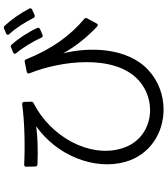

<svg xmlns="http://www.w3.org/2000/svg" viewBox="47 -924 906 1040"><g transform="rotate(-90 500.0 -404.0)"><path d="M968 -683C975 -686 977 -692 973 -699C950 -744 914 -796 881 -831C877 -837 872 -838 865 -835L839 -824C831 -820 829 -814 835 -807C870 -769 901 -719 923 -675C926 -669 932 -667 939 -670ZM862 -640C869 -643 872 -649 868 -656C848 -701 813 -755 779 -793C775 -799 769 -800 763 -797L736 -786C728 -782 726 -776 732 -769C764 -731 796 -677 816 -633C819 -626 825 -624 832 -627ZM641 -54C765 -169 766 -378 731 -515C767 -450 816 -388 876 -331C883 -325 889 -326 893 -334L920 -384C924 -391 923 -396 917 -401C827 -477 754 -576 699 -715C696 -722 691 -725 684 -723L631 -712C623 -710 620 -705 623 -697C689 -535 731 -237 584 -105C539 -65 481 -44 424 -44C333 -44 245 -96 215 -201C165 -372 278 -582 461 -675C467 -678 470 -683 469 -689L468 -726C467 -734 463 -738 455 -737C366 -724 230 -721 130 -726C122 -727 117 -723 117 -715L118 -667C118 -659 122 -655 129 -654C201 -651 282 -653 336 -661C176 -548 97 -344 143 -179C181 -43 302 29 427 29C503 29 581 2 641 -54Z"/></g></svg>

Font: LINE Seed JP_OTF Regular
Style: Regular
Weight: 400
Designer: LY Corporation & Fontrix & Fontworks
Version: Version 1.002